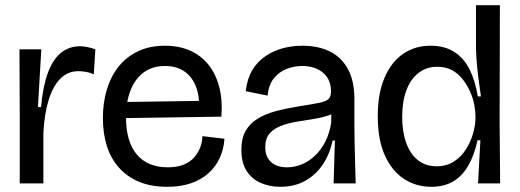

<svg xmlns="http://www.w3.org/2000/svg" viewBox="-20 -706 2000 739"><path d="M56 0V-255L55 -516H139L126 -294H138Q145 -373 164 -425Q183 -477 214.5 -502.5Q246 -528 288 -528Q301 -528 316 -525Q331 -522 347 -516L341 -420Q326 -427 310.5 -429.5Q295 -432 281 -432Q241 -432 212.5 -403.5Q184 -375 167.5 -322Q151 -269 147 -195V0Z M624 13Q562 13 516 -6Q470 -25 438.5 -60Q407 -95 391.5 -143.5Q376 -192 376 -252Q376 -310 391 -360.5Q406 -411 436 -449Q466 -487 511 -508.5Q556 -530 615 -530Q669 -530 711 -511.5Q753 -493 781.5 -458Q810 -423 823.5 -372.5Q837 -322 832 -257L432 -251V-313L769 -318L746 -281Q749 -334 734.5 -372Q720 -410 690 -431Q660 -452 615 -452Q567 -452 533.5 -427.5Q500 -403 482.5 -358.5Q465 -314 465 -254Q465 -161 506.5 -111.5Q548 -62 626 -62Q663 -62 688.5 -73Q714 -84 729 -102Q744 -120 751.5 -141Q759 -162 759 -182L844 -172Q841 -131 825.5 -97.5Q810 -64 782 -39Q754 -14 714.5 -0.5Q675 13 624 13Z M1059 13Q1018 13 983.5 -2Q949 -17 929 -48.5Q909 -80 909 -130Q909 -173 925 -201.5Q941 -230 970.5 -248.5Q1000 -267 1041 -278Q1082 -289 1132 -297Q1184 -305 1210 -310.5Q1236 -316 1245 -325.5Q1254 -335 1254 -354Q1254 -400 1223.5 -426Q1193 -452 1143 -452Q1113 -452 1084 -441Q1055 -430 1034.5 -405Q1014 -380 1010 -338L926 -355Q931 -402 950.5 -435Q970 -468 1000.5 -489Q1031 -510 1067.5 -520Q1104 -530 1144 -530Q1205 -530 1249.5 -508Q1294 -486 1319 -440.5Q1344 -395 1344 -325V-222Q1344 -186 1345 -148.5Q1346 -111 1347 -73.5Q1348 -36 1349 0H1264Q1265 -41 1266.5 -81Q1268 -121 1269 -165H1260Q1250 -115 1223.5 -74.5Q1197 -34 1155.5 -10.5Q1114 13 1059 13ZM1085 -62Q1113 -62 1140.5 -73Q1168 -84 1192 -106.5Q1216 -129 1232.5 -161.5Q1249 -194 1255 -236V-281L1282 -285Q1269 -270 1243.5 -261.5Q1218 -253 1186 -248Q1154 -243 1121.5 -237.5Q1089 -232 1061.5 -221.5Q1034 -211 1017.5 -192Q1001 -173 1001 -139Q1001 -103 1023 -82.5Q1045 -62 1085 -62Z M1640 13Q1582 13 1535.5 -17Q1489 -47 1461.5 -107.5Q1434 -168 1434 -259Q1434 -345 1459.5 -405.5Q1485 -466 1530.5 -498Q1576 -530 1637 -530Q1691 -530 1728 -506.5Q1765 -483 1787 -439.5Q1809 -396 1819 -335H1831Q1825 -377 1820.5 -412.5Q1816 -448 1814 -478.5Q1812 -509 1812 -534V-686H1904L1903 -236L1905 0H1820L1829 -166H1818Q1805 -107 1781.5 -67Q1758 -27 1723 -7Q1688 13 1640 13ZM1660 -66Q1699 -66 1727.5 -84.5Q1756 -103 1774 -132Q1792 -161 1801 -193Q1810 -225 1810 -252V-261Q1810 -278 1805.5 -302.5Q1801 -327 1790 -352Q1779 -377 1762 -399.5Q1745 -422 1720.5 -435.5Q1696 -449 1663 -449Q1621 -449 1590.5 -425Q1560 -401 1544 -358Q1528 -315 1528 -256Q1528 -199 1543.5 -156Q1559 -113 1588.5 -89.5Q1618 -66 1660 -66Z"/></svg>

Font: Bricolage Grotesque 72pt
Style: Regular
Weight: 400
Version: Version 1.001;gftools[0.9.33.dev8+g029e19f]